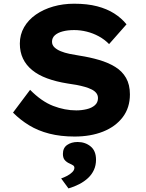

<svg xmlns="http://www.w3.org/2000/svg" viewBox="-20 -736 799 1049"><path d="M387.5 10Q311 10 249.3 -5.9Q187.6 -21.7 139.1 -51.4Q90.6 -81 51.1 -120.8L144.4 -245.2Q206.9 -181.9 270.3 -157.4Q333.8 -132.9 396.8 -132.9Q426 -132.9 453.6 -139.5Q481.3 -146 498.3 -161Q515.3 -175.9 515.3 -199.9Q515.3 -215.7 506.2 -227.4Q497.1 -239.1 480.9 -247.2Q464.7 -255.2 443.4 -261.4Q422 -267.5 398.5 -272Q374.9 -276.5 348.8 -279.9Q286.4 -289.9 237.8 -307.8Q189.2 -325.6 156 -352.8Q122.7 -379.9 105.6 -415.9Q88.4 -451.8 88.4 -497.9Q88.4 -547.1 111.8 -587.6Q135.2 -628 176.3 -656.5Q217.4 -685 271 -700.4Q324.6 -715.7 385 -715.7Q456.9 -715.7 510.6 -701.7Q564.4 -687.7 604.2 -662.3Q644.1 -636.8 671.2 -603.1L576 -495.1Q551.3 -520.5 520.1 -537.4Q489 -554.4 454.6 -563Q420.3 -571.7 385.4 -571.7Q349.6 -571.7 322.6 -564.5Q295.6 -557.4 279.9 -543.4Q264.2 -529.4 264.2 -508Q264.2 -490.1 277.2 -477.6Q290.2 -465 311.8 -456.1Q333.3 -447.2 360.3 -441.7Q387.3 -436.3 413.8 -432.1Q470.8 -423.3 521 -408.6Q571.2 -394 609.3 -370.6Q647.4 -347.3 668.6 -310.4Q689.8 -273.5 689.8 -220.2Q689.8 -147.4 650.5 -95.7Q611.2 -44 543.1 -17Q475 10 387.5 10ZM354.1 293.5 314.1 238.9Q328.1 234.3 344.9 225.7Q361.7 217.2 374.1 205.3Q386.4 193.4 386.4 181.2Q386.4 172.4 380.2 168.1Q374 163.7 362.3 158.4Q342.7 150 333.2 137.9Q323.7 125.9 323.7 104.9Q323.7 72.1 346.8 56Q369.9 39.8 404.2 39.8Q445.5 39.8 475 63.9Q504.6 87.9 504.6 136.9Q504.6 167 493.3 192Q482 217 461.4 236.3Q440.8 255.6 413.4 269.9Q385.9 284.2 354.1 293.5Z"/></svg>

Font: Lexend Exa
Style: Regular
Weight: 400
Designer: Bonnie Shaver-Troup, Thomas Jockin
Foundry: Lexend
Version: Version 1.007